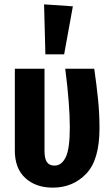

<svg xmlns="http://www.w3.org/2000/svg" viewBox="-20 -845 512 880"><path d="M436 -257Q436 -112 375 -48.5Q314 15 222 15Q144 15 96 -29Q48 -73 48 -155V-530H184V-153Q184 -118 195 -102Q206 -86 230 -86Q262 -86 281 -124Q300 -162 300 -261Q300 -367 279 -530H412Q423 -453 429.5 -388.5Q436 -324 436 -257ZM182 -825 314 -816 274 -596H188Z"/></svg>

Font: Fira Sans Extra Condensed SemiBold
Style: Regular
Weight: 600
Width: 1
Designer: Carrois Corporate & Edenspiekermann AG
Foundry: Carrois Corporate GbR & Edenspiekermann AG
Version: Version 4.203